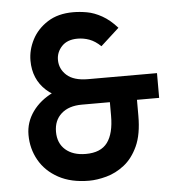

<svg xmlns="http://www.w3.org/2000/svg" viewBox="-52 -759 749 819"><g transform="rotate(-5 322.5 -350.0)"><path d="M625 -315H294Q238 -315 206 -286.5Q174 -258 174 -209Q174 -160 206 -132Q238 -104 293 -104Q357 -104 385.5 -142.5Q414 -181 414 -257V-347H530V-247Q530 -167 507 -117Q484 -67 448 -39Q412 -11 371.5 0Q331 11 297 11Q220 11 166 -18.5Q112 -48 84 -97.5Q56 -147 56 -206Q56 -260 88 -305Q120 -350 177 -377.5Q234 -405 309 -405L291 -343Q200 -343 146 -392.5Q92 -442 92 -521Q92 -567 114.5 -610.5Q137 -654 181.5 -682.5Q226 -711 291 -711Q319 -711 350 -705.5Q381 -700 414 -681.5Q447 -663 478 -628L399 -556Q375 -579 350.5 -588Q326 -597 300 -597Q256 -597 232.5 -572Q209 -547 209 -514Q209 -475 239 -448Q269 -421 330 -421H625Z"/></g></svg>

Font: Gabarito Medium
Style: Regular
Weight: 500
Designer: Leandro Assis / Alvaro Franca / Felipe Casaprima
Foundry: Naipe Foundry
Version: Version 1.000